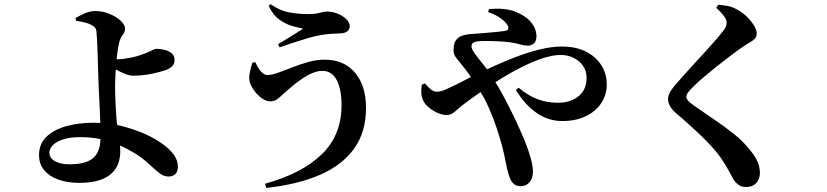

<svg xmlns="http://www.w3.org/2000/svg" viewBox="-20 -842 4040 938"><path d="M350.7 -741 349.5 -754.1Q369.1 -765.8 394.6 -777Q420.1 -788.1 446.6 -788.1Q481 -788.1 514.4 -774.4Q547.7 -760.7 569.2 -741.1Q590.7 -721.4 590.7 -702.7Q590.7 -684.5 580.6 -672.9Q570.6 -661.3 564.2 -641.2Q559.7 -627 555.5 -599.1Q551.3 -571.1 548.4 -538.7Q545.4 -506.3 543.8 -475.9Q542.2 -445.6 542.2 -425.6Q542.2 -407.9 542.7 -383.5Q543.2 -359.1 544.7 -331.1Q546.2 -303.1 548.2 -274.4Q550.2 -245.8 553.7 -218.4Q558.1 -184.8 562.9 -159Q567.6 -133.2 567.6 -101.8Q567.6 -72 558 -44.4Q548.4 -16.9 525.9 4.6Q503.4 26.1 464.3 38.8Q425.2 51.4 366 51.4Q310.1 51.4 265.9 35.7Q221.7 20.1 196.2 -10.3Q170.7 -40.6 170.7 -84.3Q170.7 -139.2 207 -174Q243.3 -208.8 303.7 -225.6Q364.1 -242.4 435.1 -242.4Q518.7 -242.4 586.2 -223.4Q653.6 -204.4 698.5 -182.8Q735.5 -165.4 769.9 -141.7Q804.2 -118.1 826.6 -89.5Q848.9 -60.9 848.9 -28.4Q848.9 -3.1 836.4 8.7Q824 20.4 802.8 20.4Q778.6 20.4 755.2 1Q731.8 -18.4 700.5 -47.3Q669.2 -76.2 620.5 -103.6Q572.9 -131.4 512.1 -151.8Q451.3 -172.1 371.4 -172.1Q324.1 -172.1 290.2 -161.5Q256.3 -150.8 238.8 -133.4Q221.3 -115.9 221.3 -96.5Q221.3 -69.8 248.6 -54.5Q275.8 -39.3 319.3 -39.3Q372.7 -39.3 406.2 -52.6Q439.6 -66 455.3 -94.7Q471 -123.5 471 -170.1Q471 -201.7 470.3 -232.7Q469.5 -263.8 468.1 -293.5Q466.7 -323.1 465.3 -350.8Q463.9 -378.4 462.7 -403.7Q461.6 -429 460.9 -450.9Q460.2 -471.8 459.1 -506.2Q458 -540.7 456.9 -578Q455.8 -615.3 454.2 -644.7Q452.6 -674.1 451.6 -683.7Q450.6 -698.5 444.6 -706.4Q438.6 -714.2 426 -720.4Q409.1 -729.3 387.2 -733.9Q365.4 -738.6 350.7 -741ZM515 -556.5Q527.5 -554.5 537.6 -553.5Q547.6 -552.5 556.3 -552.5Q577.4 -552.5 614 -559.4Q650.6 -566.4 680 -577.8Q706.7 -587.7 721.4 -595.6Q736.1 -603.6 741.8 -603.6Q761.1 -603.6 782.3 -598.9Q803.5 -594.1 818.1 -582.1Q832.8 -570 832.8 -547.7Q832.8 -533.4 824.2 -521.9Q815.5 -510.4 793.9 -501Q782 -496.7 756.1 -489.6Q730.2 -482.5 697.5 -477.3Q664.8 -472.1 632.3 -472.1Q613.5 -472.1 591.5 -480.7Q569.4 -489.3 549.6 -501Q529.8 -512.7 516.5 -521.3Z M1227.8 -538.3Q1233.5 -524.3 1242.3 -509.6Q1251.2 -494.8 1262.9 -485.2Q1274.6 -475.5 1285.6 -475.5Q1308.3 -475.5 1339.6 -487Q1370.8 -498.4 1408.2 -513Q1445.7 -527.7 1486 -539.1Q1526.4 -550.5 1566.4 -550.5Q1659.8 -550.5 1713.9 -487.4Q1768.1 -424.2 1768.1 -314.6Q1768.1 -197.8 1710.7 -117Q1653.3 -36.3 1544.8 11.4Q1436.3 59.1 1280.8 76.2L1274.7 55.6Q1453.6 6.3 1551.1 -87.3Q1648.6 -181 1648.6 -329Q1648.6 -404.7 1625.2 -450.2Q1601.8 -495.7 1554.8 -495.7Q1532.5 -495.7 1508 -485.8Q1483.6 -476 1460.2 -460.1Q1436.7 -444.3 1416.1 -427.8Q1395.5 -411.2 1380.8 -398.1Q1364 -383.3 1344.2 -365Q1324.4 -346.7 1300.9 -346.7Q1280.3 -346.7 1259.1 -361.9Q1237.9 -377.2 1222.2 -398.9Q1206.6 -420.7 1200.6 -439.7Q1195 -459.8 1200.1 -486.4Q1205.2 -513 1212.5 -535.2ZM1292.6 -813.2 1301.9 -821.7Q1347.7 -789.1 1395.3 -781.1Q1442.9 -773.1 1481.3 -773.1Q1519.7 -773.1 1542 -779.4Q1564.2 -785.7 1577.7 -785.7Q1602.5 -785.7 1627.9 -775.8Q1653.4 -765.8 1671 -749.3Q1688.7 -732.8 1688.7 -713.1Q1688.7 -699.2 1676.8 -689.2Q1664.9 -679.1 1640.2 -678.8Q1623.7 -678.6 1596.6 -676.7Q1569.5 -674.8 1547.8 -670.8Q1517.5 -665.9 1479.8 -654.4Q1442.1 -642.9 1406.2 -631.2Q1370.3 -619.5 1346 -610.7L1338.2 -626.3Q1358.8 -638.3 1381.8 -652.2Q1404.9 -666.2 1425.9 -679.6Q1447 -693 1461 -702Q1439 -706.2 1407.5 -715Q1376 -723.8 1344.9 -746.2Q1313.7 -768.7 1292.6 -813.2Z M2364.6 -783 2369 -797.5Q2447.5 -804.8 2496.1 -785.3Q2544.6 -765.8 2568 -740.7Q2584.9 -722.5 2592.9 -703.4Q2600.8 -684.3 2600.8 -663.7Q2600.8 -641.4 2588.5 -630.1Q2576.2 -618.9 2556.4 -618.9Q2541.5 -618.9 2522.9 -624.5Q2504.3 -630.1 2488.9 -632.5Q2472.3 -636 2444.5 -638.2Q2416.6 -640.4 2385.2 -641.3Q2353.8 -642.2 2324.8 -641.1Q2306.6 -640 2295 -635.3Q2283.5 -630.5 2283.5 -614.3Q2283.5 -602.3 2300.4 -579.2Q2317.3 -556 2340.2 -527.8Q2363.1 -499.7 2380.5 -471.4Q2415.3 -418.7 2446.6 -359.5Q2477.9 -300.4 2503.2 -245.7Q2528.4 -191.1 2544.3 -151.8Q2559.5 -115.4 2571.5 -73.9Q2583.6 -32.4 2583.6 -3.1Q2583.6 28.2 2567.4 47.9Q2551.1 67.7 2523.5 67.7Q2501.2 67.7 2487.8 54.6Q2474.3 41.6 2465.7 12.9Q2457.3 -12.7 2450.3 -51.3Q2443.2 -90 2431.3 -134.9Q2421.5 -169.8 2406.7 -215.6Q2391.9 -261.4 2369.2 -313.1Q2346.6 -364.9 2312.2 -416.6Q2291.8 -449.8 2274 -475.3Q2256.2 -500.8 2240.7 -519.7Q2223.6 -541.7 2208.5 -559.6Q2193.4 -577.6 2196.1 -605.8Q2197.4 -633.5 2209.1 -647.7Q2220.7 -661.9 2237.9 -667.7Q2255.1 -673.5 2273 -675Q2290.9 -676.4 2304.6 -677.4Q2334.8 -680 2363.2 -682.1Q2391.6 -684.2 2414.1 -686.8Q2436.7 -689.4 2448.3 -691.1Q2469.3 -695.3 2461.2 -715.1Q2454.1 -731.2 2429 -750.5Q2403.9 -769.8 2364.6 -783ZM2056 -434.7Q2069.2 -418.4 2083.6 -406.2Q2098 -393.9 2115.3 -393.9Q2133.7 -393.9 2158.9 -405.4Q2184.2 -416.9 2210.9 -429.9Q2279.1 -465.7 2348.1 -498.4Q2417.2 -531.1 2484.4 -557.6Q2551.5 -584.2 2612.6 -599.4Q2673.7 -614.7 2724.9 -614.7Q2793.1 -614.7 2842.3 -590Q2891.5 -565.2 2917.8 -523.2Q2944.2 -481.3 2944.2 -429.6Q2944.2 -378.5 2917 -337.7Q2889.8 -296.9 2841 -273.8Q2792.2 -250.7 2726.8 -250.7Q2658.9 -250.7 2601.5 -290.4Q2544.1 -330.1 2500.2 -402.6L2514.1 -413.5Q2559 -375.1 2605.6 -357.5Q2652.1 -340 2706.2 -340Q2767.1 -340 2806.4 -371.8Q2845.7 -403.7 2845.7 -461.6Q2845.7 -495.2 2828.3 -520.3Q2810.9 -545.4 2782.3 -559.4Q2753.7 -573.5 2719.7 -573.5Q2681.1 -573.5 2633.6 -558.1Q2586.2 -542.7 2534.9 -517.4Q2483.6 -492.1 2432.1 -460.5Q2380.7 -428.9 2332.8 -395.8Q2285 -362.6 2245.1 -332.6Q2227.6 -319.1 2214.3 -306.8Q2201 -294.6 2189 -287.4Q2177.1 -280.2 2160.1 -280.2Q2143.3 -280.2 2122.2 -288.7Q2101.1 -297.2 2082.6 -311Q2064.1 -324.9 2054.6 -338.6Q2043.5 -355.5 2039.8 -374.7Q2036 -394 2040.6 -428.1Z M3479.2 -803.8 3488.6 -818.7Q3511.6 -816.8 3533.1 -813.1Q3554.6 -809.3 3572.7 -799.8Q3601.7 -786 3625.1 -763.9Q3648.4 -741.8 3662.7 -718.8Q3676.9 -695.8 3676.9 -677.8Q3676.9 -662.5 3667.5 -652.7Q3658 -642.9 3641.3 -633.6Q3624.6 -624.2 3602.8 -609Q3575.9 -590.2 3542 -564.4Q3508.1 -538.6 3474.4 -511.7Q3440.6 -484.7 3412.7 -460.7Q3384.8 -436.6 3369 -420.6Q3349.2 -401.3 3341.3 -390.1Q3333.3 -378.8 3333.3 -369.4Q3333.3 -358.6 3343.5 -348.3Q3353.7 -337.9 3369.2 -326.8Q3417.1 -293.1 3467.8 -259.1Q3518.5 -225.1 3565 -187.9Q3611.6 -150.7 3645.4 -107.7Q3671.7 -74.9 3682.1 -49Q3692.5 -23 3692.5 2.8Q3692.5 18.5 3686 34.6Q3679.6 50.7 3664.3 61.2Q3648.9 71.6 3622.9 71.6Q3603 71.6 3588.1 60.9Q3573.2 50.1 3564.1 36.3Q3554.9 20.1 3544.7 0.3Q3534.4 -19.5 3514.2 -51.9Q3485.2 -99.2 3426.4 -158Q3367.6 -216.8 3279.9 -291.9Q3261.7 -307.4 3252.6 -324.8Q3243.6 -342.1 3243.6 -356.2Q3243.6 -371.8 3250.7 -386.6Q3257.9 -401.5 3273 -420.2Q3289.4 -439.4 3314.3 -467.5Q3339.2 -495.5 3368.1 -527Q3397 -558.4 3425 -589Q3453 -619.6 3475.4 -645.3Q3497.7 -670.9 3509 -685.7Q3520.8 -700.2 3525.5 -710.2Q3530.1 -720.2 3530.1 -730.4Q3530.1 -746.5 3515.6 -765.2Q3501.1 -784 3479.2 -803.8Z"/></svg>

Font: Noto Serif SC
Style: Regular
Weight: 200
Designer: Ryoko NISHIZUKA 西塚涼子 (kana & ideographs); Frank Grießhammer (Latin, Greek & Cyrillic); Wenlong ZHANG 张文龙 (bopomofo); San
Foundry: Adobe
Version: Version 2.001;hotconv 1.1.0;makeotfexe 2.6.0